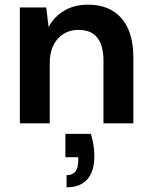

<svg xmlns="http://www.w3.org/2000/svg" viewBox="-20 -528 648 822"><path d="M65 0V-496H178L188 -412Q211 -456 254.5 -482Q298 -508 357 -508Q449 -508 500 -450Q551 -392 551 -280V0H423V-268Q423 -332 397 -366Q371 -400 316 -400Q262 -400 227.5 -362Q193 -324 193 -256V0ZM265 274V222Q315 222 315 160V145H260V45H369Q377 71 380.5 95.5Q384 120 384 141Q384 205 354 239.5Q324 274 265 274Z"/></svg>

Font: DeepMind Sans
Style: Bold
Weight: 700
Designer: Jonny Pinhorn / Modifications: Colophon Foundry
Foundry: Colophon Foundry
Version: Version 1.002; ttfautohint (v1.8.2)